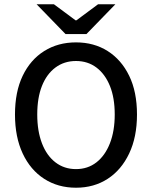

<svg xmlns="http://www.w3.org/2000/svg" viewBox="-20 -865 709 897"><path d="M335 12Q251 12 186.5 -29.5Q122 -71 86 -148Q50 -225 50 -330Q50 -436 86 -511Q122 -586 186.5 -626.5Q251 -667 335 -667Q419 -667 483 -626.5Q547 -586 583.5 -511Q620 -436 620 -330Q620 -225 583.5 -148Q547 -71 483 -29.5Q419 12 335 12ZM335 -75Q390 -75 430.5 -106.5Q471 -138 493.5 -195.5Q516 -253 516 -330Q516 -408 493.5 -463.5Q471 -519 430.5 -549.5Q390 -580 335 -580Q280 -580 239 -549.5Q198 -519 176 -463.5Q154 -408 154 -330Q154 -253 176 -195.5Q198 -138 239 -106.5Q280 -75 335 -75ZM286 -706 151 -845H232L333 -770H337L438 -845H519L384 -706Z"/></svg>

Font: Mada Medium
Style: Regular
Weight: 500
Designer: Khaled Hosny
Version: Version 1.5